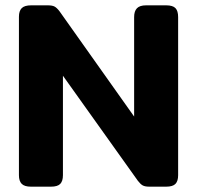

<svg xmlns="http://www.w3.org/2000/svg" viewBox="-20 -700 739 720"><path d="M51 -43V-637Q51 -659 61.5 -669.5Q72 -680 97 -680H159Q176 -680 184.5 -675.5Q193 -671 203 -658L483 -263V-636Q483 -658 493.5 -669Q504 -680 528 -680H603Q628 -680 638 -669.5Q648 -659 648 -636V-43Q648 -21 638 -10.5Q628 0 603 0H540Q524 0 515.5 -4.5Q507 -9 497 -22L216 -416V-43Q216 -21 206 -10.5Q196 0 171 0H96Q72 0 61.5 -10.5Q51 -21 51 -43Z"/></svg>

Font: Mitr Medium
Style: Regular
Weight: 500
Designer: Thanarat Vachiruckul
Foundry: Cadson Demak
Version: Version 1.002